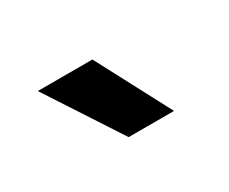

<svg xmlns="http://www.w3.org/2000/svg" viewBox="-47 -854 493 414"><g transform="rotate(-30 200.0 -647.0)"><path d="M62 -739H198L295 -555H182Z"/></g></svg>

Font: Sarabun ExtraBold
Style: Regular
Weight: 800
Version: Version 1.000; ttfautohint (v1.6)